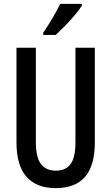

<svg xmlns="http://www.w3.org/2000/svg" viewBox="-20 -960 574 990"><path d="M469 -227Q469 -105 418 -47.5Q367 10 267 10Q169 10 117 -48Q65 -106 65 -226V-714H165V-226Q165 -148 191.5 -114Q218 -80 268 -80Q319 -80 344 -114Q369 -148 369 -227V-714H469ZM402 -931Q390 -911 366 -882.5Q342 -854 315 -826.5Q288 -799 267 -780H203V-792Q258 -872 290 -940H402Z"/></svg>

Font: Noto Sans Georgian ExtraCondensed Medium
Style: Regular
Weight: 500
Width: 2
Designer: Monotype Design Team, Akaki Razmadze
Foundry: Google LLC
Version: Version 2.005; ttfautohint (v1.8.4.7-5d5b)